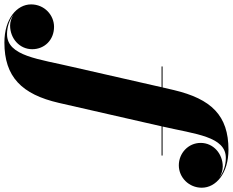

<svg xmlns="http://www.w3.org/2000/svg" viewBox="-329 -687 1060 874"><g transform="rotate(90 201.0 -250.0)"><path d="M66.5 -460V-455.5H161L69 -51.5C32.5 102 20 248 -80.5 248C-114.5 248 -145 237 -168 219.5C-153 228.5 -136.5 234 -119.5 234C-61 234 -12 191 -12 133.5C-12 77.5 -54 34 -114 34C-167 34 -216 77.5 -216 138.5C-216 203 -150.5 260 -42.5 260C113.5 260 193.5 181.5 232.5 11.5L337.5 -448.5C338 -451 338.5 -453 339 -455.5H472V-460H340C374.5 -609.5 385 -748 483 -748C518 -748 549 -736.5 572 -718.5C557 -728.5 539.5 -734 522 -734C463.5 -734 414.5 -691 414.5 -633.5C414.5 -577 461.5 -534 516.5 -534C572 -534 618.5 -580 618.5 -638.5C618.5 -703 553.5 -760 445 -760C290 -760 214.5 -682 174 -511.5L162 -460Z"/></g></svg>

Font: Bodoni* 36pt Fatface
Style: Italic
Weight: 900
Italic angle: -13°
Version: Version 2.3